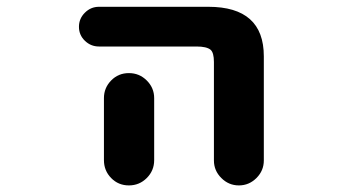

<svg xmlns="http://www.w3.org/2000/svg" viewBox="-20 -569 1040 571"><path d="M616.2 -91.8V-384.8Q616.2 -412.1 606.4 -420.9Q594.7 -430.7 564.5 -430.7H274.4Q250 -430.7 232.4 -447.8Q214.8 -464.8 214.8 -489.3Q214.8 -513.7 232.4 -531.2Q250 -548.8 274.4 -548.8H599.6Q764.6 -548.8 764.6 -401.4V-91.8Q764.6 -61.5 742.7 -39.6Q720.7 -17.6 690.4 -17.6Q660.2 -17.6 638.2 -39.6Q616.2 -61.5 616.2 -91.8ZM289.1 -92.8V-277.3Q289.1 -307.6 310.5 -329.6Q332 -351.6 363.3 -351.6Q394.5 -351.6 416.5 -329.6Q438.5 -307.6 438.5 -277.3V-92.8Q438.5 -61.5 416.5 -39.6Q394.5 -17.6 363.3 -17.6Q332 -17.6 310.5 -39.6Q289.1 -61.5 289.1 -92.8Z"/></svg>

Font: Rounded-X Mgen+ 2m bold
Style: Bold
Weight: 700
Designer: [Source Han Sans]
Ryoko NISHIZUKA  (kana & ideographs); Paul D. Hunt (Latin, Greek & Cyrillic); Wenlong ZHANG  (bopomofo
Version: Version 1.059.20150602